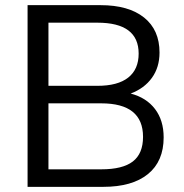

<svg xmlns="http://www.w3.org/2000/svg" viewBox="-20 -725 714 745"><path d="M615 -192Q615 -99 554 -49.5Q493 0 381 0H87V-705H370Q479 -705 539 -657Q599 -609 599 -521Q599 -464 569.5 -423Q540 -382 487 -362Q548 -346 581.5 -302Q615 -258 615 -192ZM168 -392H358Q437 -392 477.5 -424Q518 -456 518 -517Q518 -637 358 -637H168ZM535 -194Q535 -324 373 -324H168V-68H373Q456 -68 495.5 -98.5Q535 -129 535 -194Z"/></svg>

Font: wassup Sans
Style: Regular
Weight: 400
Version: Version 2.001